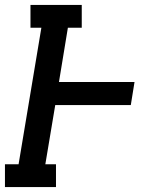

<svg xmlns="http://www.w3.org/2000/svg" viewBox="-27 -755 647 775"><path d="M-7 0V-92H48L140 -643H96V-735H303V-643H247L211 -424H516L501 -331H196L156 -92H199V0Z"/></svg>

Font: Iosevka Slab Semibold Extended
Style: Italic
Weight: 600
Width: 7
Italic angle: -9°
Monospace: yes
Designer: Belleve Invis
Foundry: Belleve Invis
Version: Version 11.1.0; ttfautohint (v1.8.3)